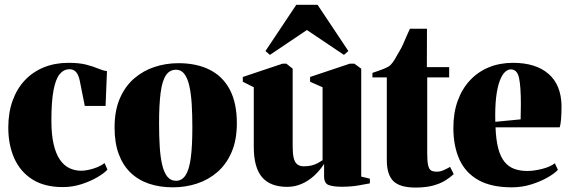

<svg xmlns="http://www.w3.org/2000/svg" viewBox="-20 -790 2434 822"><path d="M249 11Q171 11 119.2 -21.5Q67.5 -54 41.5 -111.5Q15.5 -169 15.5 -244Q15.5 -308 34 -359.2Q52.5 -410.5 86.5 -446.5Q120.5 -482.5 168 -501.8Q215.5 -521 273 -521Q320 -521 350.2 -513Q380.5 -505 401 -496.2Q421.5 -487.5 438 -485.5L432 -336.5H343L321.5 -444.5Q318.5 -460.5 312.5 -471.5Q306.5 -482.5 298 -488Q289.5 -493.5 277.5 -493.5Q252.5 -493.5 235.2 -472.2Q218 -451 209 -402.8Q200 -354.5 200 -273.5Q200 -214 209.5 -173Q219 -132 236.2 -106.8Q253.5 -81.5 277 -70.2Q300.5 -59 328 -59Q341 -59 359.2 -62.8Q377.5 -66.5 396 -74Q414.5 -81.5 427.5 -92L440 -64Q427 -49 397.2 -31.5Q367.5 -14 328.8 -1.5Q290 11 249 11Z M470.5 -244Q470.5 -316.5 493 -368.5Q515.5 -420.5 554.2 -454Q593 -487.5 642 -503.5Q691 -519.5 744 -519.5Q822 -519.5 878 -491.2Q934 -463 964 -406Q994 -349 994 -262.5Q994 -190.5 971.5 -138.5Q949 -86.5 910.5 -53.2Q872 -20 823 -4Q774 12 720.5 12Q664 12 618 -3.5Q572 -19 539 -50.8Q506 -82.5 488.2 -130.8Q470.5 -179 470.5 -244ZM733.5 -16Q759 -16 774.5 -39.8Q790 -63.5 796.8 -114Q803.5 -164.5 803.5 -244.5Q803.5 -299 800.8 -344.2Q798 -389.5 790.5 -422.5Q783 -455.5 769.2 -473.5Q755.5 -491.5 734 -491.5Q706.5 -491.5 690.5 -468Q674.5 -444.5 667.8 -393.8Q661 -343 661 -261Q661 -207.5 663.8 -162.8Q666.5 -118 674.2 -85Q682 -52 696.2 -34Q710.5 -16 733.5 -16Z M1442 9.5Q1408.5 9.5 1388 2.5Q1367.5 -4.5 1367.5 -35.5V-88.5Q1350 -61 1325.8 -38.5Q1301.5 -16 1272 -3Q1242.5 10 1210 10Q1137 10 1101.8 -31.5Q1066.5 -73 1066.5 -161V-416.5L1019.5 -440V-460.5L1190 -517.5H1206L1233 -496V-162Q1233 -132 1237.5 -113.5Q1242 -95 1252.5 -86.5Q1263 -78 1281 -78Q1301 -78 1315.5 -82Q1330 -86 1341 -92Q1352 -98 1361 -104V-416.5L1307.5 -440V-460.5L1478 -517.5H1497L1526.5 -496V-34L1563.5 -25V-5Q1545 -1.5 1514.2 4Q1483.5 9.5 1442 9.5ZM1135.5 -555 1116.5 -571.5 1248.5 -769.5H1339.5L1471.5 -571.5L1452.5 -555L1294 -661.5Z M1758.5 13Q1692.5 13 1664.2 -14.5Q1636 -42 1636 -105.5V-458.5H1574.5V-478Q1586 -482 1598.5 -486.2Q1611 -490.5 1622.8 -495.2Q1634.5 -500 1643 -505Q1653 -511 1661.5 -523Q1670 -535 1677.5 -549Q1685 -563 1692 -574Q1698 -583.5 1705.5 -600.2Q1713 -617 1720.8 -635.5Q1728.5 -654 1735 -667H1808L1807.5 -502.5H1903V-458.5H1809V-135Q1809 -99 1813 -82Q1817 -65 1826 -60Q1835 -55 1850.5 -55Q1865 -55 1879.5 -61.5Q1894 -68 1907 -75.5L1922.5 -44.5Q1907.5 -30.5 1886.2 -17.2Q1865 -4 1834 4.5Q1803 13 1758.5 13Z M2171 12Q2083.5 12 2028.2 -19Q1973 -50 1947 -107.2Q1921 -164.5 1921 -242.5Q1921 -307 1939.5 -358.2Q1958 -409.5 1992 -446Q2026 -482.5 2072.8 -501.8Q2119.5 -521 2176.5 -521Q2273.5 -521 2328 -474Q2382.5 -427 2384 -337.5Q2384 -303 2382 -279.2Q2380 -255.5 2376 -245H2101.5Q2103.5 -191 2113 -155Q2122.5 -119 2139.5 -97.8Q2156.5 -76.5 2181.2 -67.2Q2206 -58 2238 -58Q2264.5 -58 2299.5 -66.5Q2334.5 -75 2355.5 -91L2368.5 -63Q2355 -48 2324.8 -30.5Q2294.5 -13 2254.5 -0.5Q2214.5 12 2171 12ZM2100.5 -268.5 2209 -279Q2209.5 -296.5 2209.5 -311.8Q2209.5 -327 2210 -344.5Q2210 -419 2202.2 -456Q2194.5 -493 2166.5 -493Q2154 -493 2141.8 -481.5Q2129.5 -470 2119.5 -443.8Q2109.5 -417.5 2104.2 -374.5Q2099 -331.5 2100.5 -268.5Z"/></svg>

Font: Merriweather 144pt Black
Style: Regular
Weight: 900
Version: Version 2.100